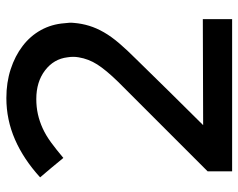

<svg xmlns="http://www.w3.org/2000/svg" viewBox="-93 -656 749 603"><g transform="rotate(-90 281.5 -354.5)"><path d="M45 0V-77L326 -358Q363 -396 380.5 -423.5Q398 -451 403 -482Q406 -499 403 -517Q398 -560 362 -587.5Q326 -615 272 -615Q247 -615 224.5 -610Q202 -605 180 -595Q158 -585 135.5 -568.5Q113 -552 87 -530Q56 -568 26 -603Q83 -655 145 -682Q207 -709 275 -709Q324 -709 365.5 -695.5Q407 -682 438.5 -658Q470 -634 488.5 -600.5Q507 -567 510 -527Q511 -519 511.5 -511.5Q512 -504 511 -496Q509 -472 502 -449Q495 -426 481.5 -402.5Q468 -379 446.5 -354Q425 -329 395 -299Q344 -247 293 -195Q242 -143 190 -91Q274 -91 357 -91.5Q440 -92 523 -92V0Z"/></g></svg>

Font: Rosa Sans Medium
Style: Regular
Weight: 500
Designer: Pentagram / MCKL
Foundry: Pentagram / MCKL
Version: Version 1.005;September 16, 2019;FontCreator 11.5.0.2425 64-